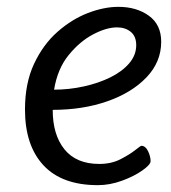

<svg xmlns="http://www.w3.org/2000/svg" viewBox="-20 -527 501 561"><path d="M266 14Q161 14 107 -44Q53 -102 53 -207Q53 -284 79.5 -340.5Q106 -397 148 -434Q190 -471 237 -489Q284 -507 326 -507Q379 -507 415 -481Q451 -455 451 -405Q451 -346 408 -301Q365 -256 293.5 -231Q222 -206 134 -206Q134 -133 168.5 -90.5Q203 -48 270 -48Q305 -48 331.5 -61.5Q358 -75 374.5 -88Q391 -101 393 -101Q405 -101 412.5 -85.5Q420 -70 420 -56Q420 -46 396 -29Q372 -12 336.5 1Q301 14 266 14ZM138 -265Q182 -265 225 -274.5Q268 -284 302.5 -301Q337 -318 357.5 -342Q378 -366 378 -395Q378 -421 362 -434Q346 -447 322 -447Q291 -447 252 -426.5Q213 -406 180.5 -366Q148 -326 138 -265Z"/></svg>

Font: Kite One
Style: Regular
Weight: 400
Designer: Eduardo Rodriguez Tunni
Foundry: Eduardo Rodriguez Tunni
Version: Version 1.002; ttfautohint (v1.8.4.7-5d5b);gftools[0.9.23]